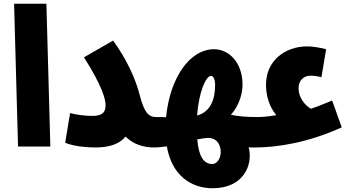

<svg xmlns="http://www.w3.org/2000/svg" viewBox="-20 -780 1864 1022"><path d="M76 0H248L227 -760H55Z M470 -163C437 -163 391 -168 353 -178L327 -20C375 0 447 5 487 5C569 5 619 -17 648 -53C690 -12 743 5 801 5C853 5 886 -27 886 -78C886 -120 860 -157 811 -157C772 -157 748 -179 724 -273C703 -357 655 -464 582 -564L427 -475C525 -320 542 -252 542 -220C542 -177 519 -163 470 -163Z M801 5C817 5 841 3 868 -1C895 155 998 222 1112 222C1275 222 1328 100 1304 4C1315 5 1325 5 1334 5C1385 5 1419 -27 1419 -78C1419 -120 1393 -157 1344 -157C1297 -157 1251 -160 1209 -169C1255 -219 1271 -286 1271 -329C1271 -450 1196 -518 1120 -518C988 -518 884 -363 864 -156C843 -157 824 -157 811 -157ZM1103 -376C1117 -376 1125 -355 1125 -328C1125 -251 1101 -185 1029 -165C1039 -297 1078 -376 1103 -376ZM1110 93C1065 93 1038 54 1030 -38C1056 -43 1077 -46 1086 -46C1144 -46 1155 4 1155 28C1155 66 1134 93 1110 93Z M1334 5C1458 5 1620 -21 1799 -102L1748 -245C1679 -216 1664 -211 1635 -201C1604 -219 1569 -260 1569 -310C1569 -351 1596 -377 1632 -377C1653 -377 1667 -375 1691 -369L1716 -518C1677 -528 1643 -533 1614 -533C1498 -533 1396 -457 1396 -330C1396 -238 1435 -186 1451 -167C1395 -158 1377 -157 1344 -157Z"/></svg>

Font: Noto Sans Arabic UI XCn Bk
Style: Regular
Weight: 900
Width: 2
Designer: Monotype Design Team, Nadine Chahine and Nizar Qandah
Foundry: Monotype Imaging Inc.
Version: Version 2.010